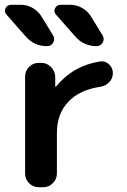

<svg xmlns="http://www.w3.org/2000/svg" viewBox="-59 -783 533 803"><path d="M360 -526Q381 -529 397 -514Q413 -499 413 -477Q413 -455 397.5 -439Q382 -423 360 -420Q273 -407 226 -356.5Q179 -306 179 -227V-57Q179 -34 162 -17Q145 0 122 0H103Q79 0 62.5 -17Q46 -34 46 -57V-463Q46 -486 62.5 -503Q79 -520 103 -520H114Q137 -520 154 -503Q171 -486 172 -463V-421Q172 -420 173 -420Q174 -420 175 -421Q248 -509 360 -526ZM49 -630 -31 -721Q-43 -733 -36 -748Q-29 -763 -12 -763H28Q54 -763 77 -750Q100 -737 114 -715L163 -635Q172 -620 163.5 -605Q155 -590 138 -590Q84 -590 49 -630ZM256 -630 176 -721Q164 -733 171 -748Q178 -763 195 -763H235Q261 -763 284 -750Q307 -737 321 -715L370 -635Q379 -620 370.5 -605Q362 -590 345 -590Q291 -590 256 -630Z"/></svg>

Font: Rounded Mplus 1c Bold
Style: Bold
Weight: 700
Version: Version 1.059.20150529